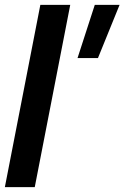

<svg xmlns="http://www.w3.org/2000/svg" viewBox="-21 -770 512 790"><path d="M145 -750H268L122 0H-1ZM369 -750H471L382 -531H298Z"/></svg>

Font: Teachers SemiBold
Style: Italic
Weight: 600
Designer: Alfredo Marco Pradil & Chank Diesel
Version: Version 0.009